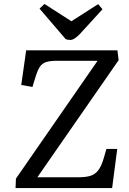

<svg xmlns="http://www.w3.org/2000/svg" viewBox="-20 -956 654 976"><path d="M583 -650 170 -55H380Q417 -55 440.5 -62.5Q464 -70 480 -91Q496 -112 508 -154L521 -199H576L550 0H59L61 -48L476 -647H270Q235 -647 214.5 -640.5Q194 -634 182 -615.5Q170 -597 159 -560L145 -514L88 -524L113 -700H577ZM181 -912 206 -936 343 -848 479 -935 501 -909 386 -783Q357 -753 338 -753Q323 -753 314 -757Z"/></svg>

Font: Literata 12pt
Style: Italic
Weight: 400
Italic angle: -2°
Designer: Latin by Veronika Burian and Jose Scaglione. Greek by Irene Vlachou. Cyrillic by Vera Evstafieva
Foundry: TypeTogether
Version: Version 3.002